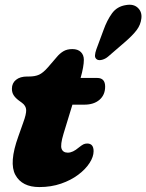

<svg xmlns="http://www.w3.org/2000/svg" viewBox="-20 -766 608 798"><path d="M71 -339 58 -348.5Q44 -359 36.8 -370.2Q29.5 -381.5 29.5 -397Q29.5 -420.5 46.5 -434.2Q63.5 -448 93 -448H100.5Q125.5 -448 142.2 -455.5Q159 -463 179.5 -486.5L216.5 -529.5Q228 -543.5 243.2 -552.8Q258.5 -562 280.5 -562Q303.5 -562 316 -549.8Q328.5 -537.5 328.5 -517.5Q328.5 -504 325.2 -485.2Q322 -466.5 315 -442H384Q417 -442 417 -406Q417 -371.5 393.5 -351.2Q370 -331 330.5 -331H281L244 -210Q230 -163.5 236 -147.5Q242 -131.5 262 -131.5Q282.5 -131.5 307 -152.5Q319.5 -162.5 326.5 -166Q333.5 -169.5 342.5 -169.5Q369 -169.5 369 -137.5Q369 -114.5 352.2 -88.5Q335.5 -62.5 305.2 -39.8Q275 -17 233.8 -2.8Q192.5 11.5 143.5 11.5Q71.5 11.5 44 -38.8Q16.5 -89 56 -198.5L76.5 -256.5Q89.5 -291.5 88.8 -309Q88 -326.5 71 -339ZM410 -640.5Q424.5 -681.5 445.5 -710.5Q466.5 -739.5 504 -745Q535.5 -750.5 553.2 -733.2Q571 -716 567.5 -689Q564.5 -663 548.2 -641.2Q532 -619.5 498.5 -590.5L429.5 -531Q418.5 -521.5 405.2 -517.8Q392 -514 383.5 -518.5Q374 -524.5 374.8 -535.8Q375.5 -547 380.5 -561Z"/></svg>

Font: Fraunces 72pt SuperSoft Black
Style: Italic
Weight: 900
Italic angle: -16°
Version: Version 1.000;[b76b70a41]